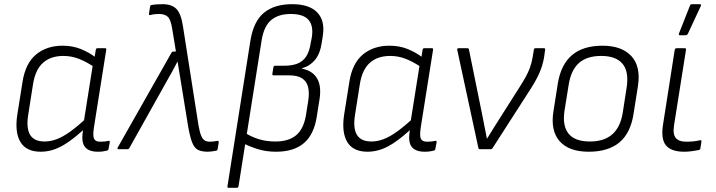

<svg xmlns="http://www.w3.org/2000/svg" viewBox="-20 -715 3429 920"><path d="M175 12Q106 12 78 -34.5Q50 -81 63 -166L88 -323Q102 -412 153 -454Q204 -496 280 -496Q328 -496 367.5 -480Q407 -464 438 -440L434 -392Q396 -418 359.5 -432.5Q323 -447 284 -447Q223 -447 186 -414Q149 -381 138 -310L115 -164Q105 -100 124.5 -68.5Q144 -37 194 -37Q222 -37 251.5 -48Q281 -59 316 -84Q351 -109 395 -150L386 -98Q345 -61 309.5 -36Q274 -11 241.5 0.5Q209 12 175 12ZM449 12Q406 12 387.5 -10.5Q369 -33 377 -85L381 -107V-128L425 -406L431 -428L439 -476Q440 -484 447 -484H483Q491 -484 489 -476L430 -104Q424 -63 431 -49.5Q438 -36 460 -36Q472 -36 481.5 -37Q491 -38 500 -40Q507 -42 506 -33L500 -1Q499 6 491 7Q483 9 473.5 10.5Q464 12 449 12Z M976 12Q946 12 928.5 3Q911 -6 900.5 -33Q890 -60 881 -112L845 -334Q842 -354 838 -376Q834 -398 831 -419H830Q819 -397 807 -375.5Q795 -354 783 -333L600 -6Q597 0 591 0H548Q544 0 543 -2.5Q542 -5 544 -8L802 -463Q805 -468 810 -468H823L805 -578Q798 -622 783.5 -635Q769 -648 742 -648Q731 -648 721 -647Q711 -646 701 -643Q692 -641 694 -650L699 -683Q700 -690 706 -691Q716 -693 730.5 -694Q745 -695 759 -695Q803 -695 825.5 -672Q848 -649 857 -587L931 -115Q937 -81 944 -64.5Q951 -48 961 -42Q971 -36 985 -36Q995 -36 1002.5 -37Q1010 -38 1021 -40Q1029 -41 1028 -32L1023 -1Q1022 6 1016 7Q1006 9 995.5 10.5Q985 12 976 12Z M1075 185Q1068 185 1070 177L1180 -521Q1195 -613 1245 -654Q1295 -695 1380 -695Q1462 -695 1500 -655.5Q1538 -616 1527 -545L1522 -512Q1514 -457 1489 -427.5Q1464 -398 1427 -388V-386Q1478 -376 1499.5 -339Q1521 -302 1511 -239L1498 -157Q1485 -71 1436.5 -29.5Q1388 12 1303 12Q1254 12 1213.5 -1Q1173 -14 1147 -28L1155 -78Q1183 -60 1219 -48.5Q1255 -37 1300 -37Q1363 -37 1399 -67Q1435 -97 1446 -163L1457 -232Q1463 -272 1456 -299Q1449 -326 1427 -340Q1405 -354 1364 -354H1291Q1284 -354 1285 -361L1290 -393Q1292 -400 1297 -400H1340Q1380 -400 1406 -410.5Q1432 -421 1447.5 -445Q1463 -469 1469 -510L1474 -535Q1483 -590 1459 -619Q1435 -648 1373 -648Q1314 -648 1279.5 -619Q1245 -590 1234 -524L1123 177Q1121 185 1115 185Z M1741 12Q1672 12 1644 -34.5Q1616 -81 1629 -166L1654 -323Q1668 -412 1719 -454Q1770 -496 1846 -496Q1894 -496 1933.5 -480Q1973 -464 2004 -440L2000 -392Q1962 -418 1925.5 -432.5Q1889 -447 1850 -447Q1789 -447 1752 -414Q1715 -381 1704 -310L1681 -164Q1671 -100 1690.5 -68.5Q1710 -37 1760 -37Q1788 -37 1817.5 -48Q1847 -59 1882 -84Q1917 -109 1961 -150L1952 -98Q1911 -61 1875.5 -36Q1840 -11 1807.5 0.5Q1775 12 1741 12ZM2015 12Q1972 12 1953.5 -10.5Q1935 -33 1943 -85L1947 -107V-128L1991 -406L1997 -428L2005 -476Q2006 -484 2013 -484H2049Q2057 -484 2055 -476L1996 -104Q1990 -63 1997 -49.5Q2004 -36 2026 -36Q2038 -36 2047.5 -37Q2057 -38 2066 -40Q2073 -42 2072 -33L2066 -1Q2065 6 2057 7Q2049 9 2039.5 10.5Q2030 12 2015 12Z M2279 0Q2274 0 2272 -7L2171 -476Q2169 -484 2178 -484H2219Q2226 -484 2227 -478L2291 -163Q2296 -135 2302 -107Q2308 -79 2313 -51H2314Q2332 -80 2350 -109Q2368 -138 2386 -166L2468 -295Q2486 -323 2498.5 -345.5Q2511 -368 2519 -390Q2527 -412 2532 -439L2538 -476Q2539 -484 2545 -484H2586Q2594 -484 2592 -476L2587 -440Q2580 -399 2562.5 -360.5Q2545 -322 2511 -271L2340 -5Q2337 0 2332 0Z M2801 12Q2706 12 2661.5 -38.5Q2617 -89 2632 -182L2653 -316Q2668 -406 2721 -451Q2774 -496 2867 -496Q2959 -496 3005 -446.5Q3051 -397 3037 -304L3016 -171Q3002 -78 2948.5 -33Q2895 12 2801 12ZM2807 -37Q2875 -37 2914 -71.5Q2953 -106 2964 -175L2983 -298Q2994 -373 2962.5 -410Q2931 -447 2861 -447Q2792 -447 2754 -413Q2716 -379 2705 -309L2685 -185Q2674 -113 2704 -75Q2734 -37 2807 -37Z M3259 12Q3196 12 3171 -18.5Q3146 -49 3157 -118L3213 -476Q3215 -484 3222 -484H3261Q3268 -484 3267 -476L3210 -116Q3203 -72 3218 -54Q3233 -36 3268 -36Q3285 -36 3301 -37.5Q3317 -39 3334 -43Q3342 -45 3341 -36L3336 -4Q3335 3 3328 4Q3313 7 3294.5 9.5Q3276 12 3259 12ZM3238 -546Q3234 -546 3233 -548.5Q3232 -551 3234 -556L3286 -688Q3288 -693 3290.5 -694Q3293 -695 3297 -695H3333Q3338 -695 3339 -692Q3340 -689 3338 -686L3276 -553Q3272 -546 3264 -546Z"/></svg>

Font: Sofia Sans Light
Style: Italic
Weight: 300
Italic angle: -9°
Version: Version 4.100-B